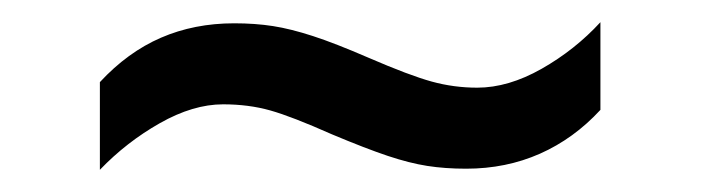

<svg xmlns="http://www.w3.org/2000/svg" viewBox="-20 -409 632 173"><path d="M70 -335Q95 -362 125 -375Q155 -388 191 -388Q210 -388 226 -385.5Q242 -383 262 -376.5Q282 -370 312 -357Q349 -341 369 -335.5Q389 -330 410 -330Q438 -330 468 -347Q498 -364 521 -389V-310Q497 -284 466.5 -270.5Q436 -257 400 -257Q381 -257 365 -259.5Q349 -262 329.5 -268.5Q310 -275 279 -288Q243 -304 223.5 -309.5Q204 -315 181 -315Q154 -315 124 -298Q94 -281 70 -256Z"/></svg>

Font: hexuhindi05
Style: Book
Weight: 400
Designer: Jelle Bosma - Monotype Design Team
Foundry: Monotype Imaging Inc.
Version: Version 2.003